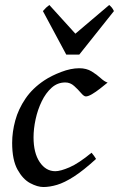

<svg xmlns="http://www.w3.org/2000/svg" viewBox="-20 -731 478 771"><path d="M412.1 -399.4Q398.4 -388.2 381.6 -375Q364.7 -361.8 349.4 -352.8Q334 -343.8 324.7 -343.8Q316.9 -343.8 305.2 -357.7Q293.5 -371.6 277.8 -385.7Q262.2 -399.9 242.2 -399.9Q210.9 -399.9 187.3 -378.7Q163.6 -357.4 147.5 -324Q131.3 -290.5 123 -252.2Q114.7 -213.9 114.7 -179.7Q114.7 -116.7 139.4 -80.1Q164.1 -43.5 202.1 -43.5Q222.7 -43.5 259 -59.1Q295.4 -74.7 347.7 -117.7Q351.6 -113.3 357.7 -105Q363.8 -96.7 365.7 -92.8Q314.9 -46.4 276.9 -22Q238.8 2.4 209.2 11.2Q179.7 20 154.3 20Q130.4 20 101.1 4.4Q71.8 -11.2 50.3 -50Q28.8 -88.9 28.8 -157.2Q28.8 -201.2 41.3 -247.1Q53.7 -293 82.3 -335Q110.8 -377 158.7 -408.7Q186 -426.8 225.3 -441.9Q264.6 -457 298.3 -457Q327.1 -457 347.9 -444.3Q368.7 -431.6 384 -417.5Q399.4 -403.3 412.1 -399.4ZM437.5 -686.5 298.3 -511.7H246.1L152.3 -686.5Q159.7 -695.3 165 -700.2Q170.4 -705.1 178.2 -710.9L282.7 -595.7L418.5 -710.9Q424.3 -706.1 428.7 -700.9Q433.1 -695.8 437.5 -686.5Z"/></svg>

Font: Gentium Book Plus
Style: Italic
Weight: 400
Italic angle: -8°
Designer: Victor Gaultney, Annie Olsen, Iska Routamaa, Becca Hirsbrunner
Foundry: SIL International
Version: Version 6.101